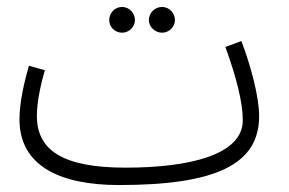

<svg xmlns="http://www.w3.org/2000/svg" viewBox="-20 -511 830 552"><path d="M446 -417C466 -417 483 -434 483 -453C483 -474 466 -491 446 -491C425 -491 408 -474 408 -453C408 -434 425 -417 446 -417ZM331 -417C351 -417 368 -434 368 -453C368 -474 351 -491 331 -491C310 -491 294 -474 294 -453C294 -434 310 -417 331 -417ZM322 21C598 21 725 -37 725 -177C725 -233 701 -322 674 -393L628 -376C659 -290 678 -218 678 -165C678 -66 525 -29 341 -29C162 -29 86 -78 86 -178C86 -221 99 -275 109 -309L63 -322C50 -276 36 -217 36 -168C36 -33 154 21 322 21Z"/></svg>

Font: Noto Sans Arabic UI Cn Lt
Style: Regular
Weight: 300
Width: 3
Designer: Monotype Design Team, Nadine Chahine and Nizar Qandah
Foundry: Monotype Imaging Inc.
Version: Version 2.010